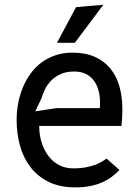

<svg xmlns="http://www.w3.org/2000/svg" viewBox="-20 -780 590 808"><path d="M483 -64.5Q467.5 -48.5 449 -35Q430.5 -21.5 408 -11.8Q385.5 -2 358.2 3.2Q331 8.5 297.5 8.5Q231 8.5 184 -15Q137 -38.5 107.2 -78Q77.5 -117.5 63.8 -168.5Q50 -219.5 50 -275Q50 -310.5 56.5 -345.2Q63 -380 76 -411.5Q89 -443 108.5 -470Q128 -497 154 -516.5Q180 -536 212.8 -547.2Q245.5 -558.5 285 -558.5Q339 -558.5 378.5 -541Q418 -523.5 444 -492Q470 -460.5 482.5 -416.5Q495 -372.5 495 -319Q495 -303.5 494 -285Q493 -266.5 491 -250H145Q145 -212.5 155.2 -180Q165.5 -147.5 184 -123.2Q202.5 -99 228.8 -85.2Q255 -71.5 287.5 -71.5Q319.5 -71.5 343.2 -76.2Q367 -81 384 -87.8Q401 -94.5 411.8 -101.5Q422.5 -108.5 428.5 -112.5ZM400 -325Q400.5 -330.5 400.8 -336Q401 -341.5 401 -347Q401 -375.5 394.5 -399.5Q388 -423.5 374.8 -441.2Q361.5 -459 341 -469Q320.5 -479 292.5 -479Q259 -479 235.2 -468.2Q211.5 -457.5 195.2 -440.8Q179 -424 169.2 -404Q159.5 -384 154.5 -366L128.5 -311.5L217.5 -325ZM300 -750 415 -760 295 -600H220Z"/></svg>

Font: B612
Style: Regular
Weight: 400
Designer: Nicolas Chauveau, Thomas Paillot, Jonathan Favre-Lamarine, Jean-Luc Vinot
Foundry: AIRBUS
Version: Version 1.008